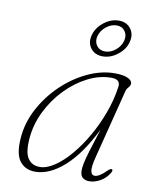

<svg xmlns="http://www.w3.org/2000/svg" viewBox="-79 -738 644 805"><g transform="rotate(10 243.0 -335.5)"><path d="M365.5 -97Q354 -52.5 357.8 -35.8Q361.5 -19 374.5 -19Q393.5 -19 424 -49.5Q435.5 -61 441.5 -58.5Q447.5 -56 441 -44Q427 -20 403.2 -6.2Q379.5 7.5 356.5 7.5Q338.5 7.5 327.8 -1.5Q317 -10.5 317 -31Q317 -44 320.5 -62Q324 -80 334.5 -115Q345 -150 365.5 -214Q312.5 -105.5 249.8 -49Q187 7.5 125.5 7.5Q84 7.5 60.5 -22Q37 -51.5 42 -120.5Q46.5 -185.5 78.2 -245.8Q110 -306 159.5 -353.8Q209 -401.5 267.8 -429.2Q326.5 -457 384.5 -457Q419.5 -457 438.8 -448.2Q458 -439.5 458 -426.5Q458 -417 450.5 -409.2Q443 -401.5 440.5 -392.5ZM78.5 -126.5Q73.5 -66 90.8 -40.8Q108 -15.5 141 -15.5Q170 -15.5 203.5 -37.8Q237 -60 270 -99Q303 -138 331.5 -187.8Q360 -237.5 380.2 -293Q400.5 -348.5 408 -404Q412.5 -436 373 -436Q322.5 -436 272.5 -410.5Q222.5 -385 180.2 -341.2Q138 -297.5 110.8 -242Q83.5 -186.5 78.5 -126.5ZM320.5 -518Q287 -518 269.2 -541.5Q251.5 -565 260.5 -598Q269 -630.5 299 -654Q329 -677.5 362.5 -677.5Q395.5 -677.5 413.2 -654Q431 -630.5 422.5 -598Q414.5 -565 384.2 -541.5Q354 -518 320.5 -518ZM356.5 -656Q333.5 -656 312.2 -639Q291 -622 284.5 -598Q278.5 -574 291 -557Q303.5 -540 327 -540Q350.5 -540 371.2 -557Q392 -574 398.5 -598Q404.5 -622 392.2 -639Q380 -656 356.5 -656Z"/></g></svg>

Font: Fraunces 9pt S000 Thin
Style: Italic
Weight: 100
Italic angle: -16°
Version: Version 1.000; ttfautohint (v1.8.3)